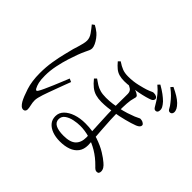

<svg xmlns="http://www.w3.org/2000/svg" viewBox="-195 -1080 1390 1390"><g transform="rotate(45 500.0 -385.0)"><path d="M547 33Q503 33 469 20.5Q435 8 415 -15.5Q395 -39 395 -74Q395 -110 421 -136Q447 -162 490 -176.5Q533 -191 586 -191Q660 -191 718 -171.5Q776 -152 817 -126.5Q858 -101 879 -82Q895 -69 904 -55Q913 -41 913 -25Q913 -14 908 -7Q903 0 891 0Q881 0 872.5 -6.5Q864 -13 855 -23Q811 -68 764 -96Q717 -124 668.5 -138Q620 -152 573 -152Q543 -152 509 -145Q475 -138 451 -121Q427 -104 427 -75Q427 -45 455 -30Q483 -15 537 -15Q604 -15 633.5 -43Q663 -71 663 -124Q663 -143 661 -180Q659 -217 657 -261.5Q655 -306 653 -349Q651 -392 651 -423Q651 -449 651.5 -475.5Q652 -502 652 -524.5Q652 -547 652 -560Q651 -586 633 -597.5Q615 -609 600 -613L630 -626Q646 -623 658 -619.5Q670 -616 680.5 -612Q691 -608 700 -601Q709 -596 710.5 -588.5Q712 -581 707 -567Q699 -542 696.5 -504.5Q694 -467 694 -420Q694 -386 696.5 -338Q699 -290 702.5 -241.5Q706 -193 709 -153Q712 -113 712 -93Q712 -50 691 -22Q670 6 633 19.5Q596 33 547 33ZM197 58Q184 58 173 48Q162 38 152 21Q135 -9 115 -70.5Q95 -132 95 -214Q95 -278 104.5 -335.5Q114 -393 125.5 -438Q137 -483 143 -508Q148 -524 154.5 -545Q161 -566 166 -587Q171 -608 171 -623Q171 -651 151.5 -678.5Q132 -706 112 -730L130 -743Q141 -737 153 -729.5Q165 -722 177 -712Q191 -700 205 -681.5Q219 -663 228 -643.5Q237 -624 237 -609Q237 -598 231.5 -585.5Q226 -573 216.5 -553.5Q207 -534 195 -502Q185 -476 170.5 -430.5Q156 -385 145 -332Q134 -279 134 -228Q134 -185 140 -160Q146 -135 156 -117Q161 -108 166.5 -107.5Q172 -107 178 -117Q186 -129 199 -157.5Q212 -186 227 -221Q242 -256 255 -288.5Q268 -321 276 -340L301 -329Q293 -309 282 -279Q271 -249 259 -217Q247 -185 237.5 -158.5Q228 -132 223 -117Q216 -95 212 -78.5Q208 -62 208 -49Q208 -26 213.5 -4Q219 18 219 34Q219 44 213 51Q207 58 197 58ZM557 -382Q525 -382 498 -389.5Q471 -397 447.5 -415.5Q424 -434 400 -464L416 -480Q437 -465 456 -453Q475 -441 499.5 -434Q524 -427 560 -427Q595 -427 626.5 -431.5Q658 -436 676 -440Q716 -448 748.5 -458.5Q781 -469 803 -478Q824 -487 832 -491.5Q840 -496 844 -496Q850 -496 857.5 -494.5Q865 -493 871.5 -489.5Q878 -486 882.5 -481.5Q887 -477 887 -470Q887 -462 880 -454Q873 -446 856 -439Q822 -426 771.5 -413Q721 -400 676 -393Q645 -388 616.5 -385Q588 -382 557 -382ZM568 -605Q539 -605 516 -611.5Q493 -618 474 -633.5Q455 -649 434 -674L449 -689Q480 -668 505 -658.5Q530 -649 564 -649Q616 -649 661.5 -660Q707 -671 725 -677Q751 -686 761.5 -691.5Q772 -697 780 -697Q797 -697 808.5 -690.5Q820 -684 820 -672Q820 -665 815 -659Q810 -653 802 -649Q788 -643 761 -635.5Q734 -628 700.5 -621.5Q667 -615 632 -610Q597 -605 568 -605ZM877 -614Q866 -615 857 -631Q848 -647 834 -669Q821 -689 803.5 -710.5Q786 -732 756 -757L771 -773Q806 -753 830 -735Q854 -717 871 -700Q888 -681 895.5 -666.5Q903 -652 901 -636Q900 -624 893.5 -618.5Q887 -613 877 -614ZM959 -679Q947 -680 939 -696.5Q931 -713 916 -731Q900 -752 882.5 -770Q865 -788 835 -811L850 -828Q886 -811 909.5 -796.5Q933 -782 951 -765Q969 -747 977 -731.5Q985 -716 984 -701Q983 -690 976 -684Q969 -678 959 -679Z"/></g></svg>

Font: Noto Serif JP ExtraLight Light
Style: Regular
Weight: 300
Version: Version 2.003-H1;hotconv 1.1.1;makeotfexe 2.6.0